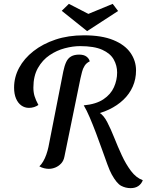

<svg xmlns="http://www.w3.org/2000/svg" viewBox="-20 -863 760 995"><path d="M450 -266 414 -317Q478 -323 516 -348.5Q554 -374 570.5 -411Q587 -448 587 -487Q587 -523 569.5 -554.5Q552 -586 510 -605Q468 -624 395 -624Q358 -624 316 -613Q274 -602 237 -577Q200 -552 176.5 -510.5Q153 -469 153 -409Q153 -385 159 -365Q165 -345 179 -319Q169 -312 156.5 -308Q144 -304 130 -304Q108 -304 90.5 -316.5Q73 -329 63 -352.5Q53 -376 53 -409Q53 -463 79 -511.5Q105 -560 153.5 -598Q202 -636 268 -658Q334 -680 415 -680Q507 -680 567 -655.5Q627 -631 656 -589.5Q685 -548 685 -498Q685 -453 668 -414.5Q651 -376 619.5 -346Q588 -316 545 -295.5Q502 -275 450 -266ZM233 12Q222 12 209 9Q196 6 184 -1Q194 -10 203.5 -26Q213 -42 220 -62Q227 -82 231 -101L308 -493Q314 -522 323 -541.5Q332 -561 348.5 -570.5Q365 -580 390 -580Q415 -580 428.5 -569.5Q442 -559 445 -545Q428 -537 418.5 -522Q409 -507 405 -490Q401 -473 397 -457L314 -52Q310 -30 297 -16Q284 -2 267 5Q250 12 233 12ZM657 112Q631 112 608 100Q585 88 559 41Q549 23 536.5 -11Q524 -45 509 -87.5Q494 -130 477.5 -173.5Q461 -217 445 -254.5Q429 -292 414 -317L495 -279Q517 -266 535.5 -230.5Q554 -195 572 -149.5Q590 -104 611 -58.5Q632 -13 658.5 22.5Q685 58 720 71Q713 90 697 101Q681 112 657 112ZM431 -702 300 -807 337 -843 438 -791 564 -843 592 -806 432 -702Z"/></svg>

Font: Sansita Swashed Light
Style: Regular
Weight: 300
Designer: Pablo Cosgaya
Foundry: Omnibus-Type
Version: Version 1.003